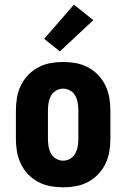

<svg xmlns="http://www.w3.org/2000/svg" viewBox="-20 -793 540 821"><path d="M250 8Q222 8 195 3Q168 -2 143.5 -15Q119 -28 100 -48Q81 -68 69 -93Q57 -118 52.5 -145Q48 -172 48 -200V-320Q48 -348 52.5 -375Q57 -402 69 -427Q81 -452 100 -472Q119 -492 143.5 -505Q168 -518 195 -523Q222 -528 250 -528Q278 -528 305 -523Q332 -518 356.5 -505Q381 -492 400 -472Q419 -452 431 -427Q443 -402 447.5 -375Q452 -348 452 -320V-200Q452 -172 447.5 -145Q443 -118 431 -93Q419 -68 400 -48Q381 -28 356.5 -15Q332 -2 305 3Q278 8 250 8ZM250 -106Q266 -106 280.5 -114.5Q295 -123 302.5 -137.5Q310 -152 312.5 -168Q315 -184 315 -200V-320Q315 -336 312.5 -352Q310 -368 302.5 -382.5Q295 -397 280.5 -405.5Q266 -414 250 -414Q234 -414 219.5 -405.5Q205 -397 197.5 -382.5Q190 -368 187.5 -352Q185 -336 185 -320V-200Q185 -184 187.5 -168Q190 -152 197.5 -137.5Q205 -123 219.5 -114.5Q234 -106 250 -106ZM236 -573 169 -627 296 -773 379 -707Z"/></svg>

Font: Iosevka Heavy
Style: Regular
Weight: 900
Monospace: yes
Designer: Belleve Invis
Foundry: Belleve Invis
Version: Version 32.5.0; ttfautohint (v1.8.4)